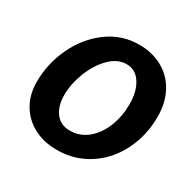

<svg xmlns="http://www.w3.org/2000/svg" viewBox="-145 -804 934 935"><g transform="rotate(30 321.5 -336.5)"><path d="M38 -253Q38 -356 82.5 -450Q127 -544 205.5 -601.5Q284 -659 381 -659Q455 -659 512.5 -627Q570 -595 601.5 -536Q633 -477 633 -400Q633 -293 588.5 -204.5Q544 -116 465 -65Q386 -14 287 -14Q214 -14 157.5 -44Q101 -74 69.5 -128Q38 -182 38 -253ZM484 -383Q484 -456 454.5 -501Q425 -546 375 -546Q324 -546 280.5 -502Q237 -458 211.5 -392Q186 -326 186 -265Q186 -202 215 -164.5Q244 -127 295 -127Q352 -127 395 -163Q438 -199 461 -257.5Q484 -316 484 -383Z"/></g></svg>

Font: Mali
Style: Bold Italic
Weight: 700
Italic angle: -10°
Version: Version 1.000; ttfautohint (v1.6)